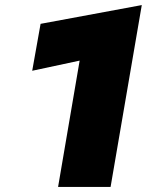

<svg xmlns="http://www.w3.org/2000/svg" viewBox="-20 -737 579 757"><path d="M107 -458 294 -498 209 0H416L539 -717L140 -643Z"/></svg>

Font: Jost Black
Style: Italic
Weight: 900
Italic angle: -5°
Version: Version 3.710